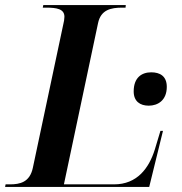

<svg xmlns="http://www.w3.org/2000/svg" viewBox="-44 -734 714 754"><path d="M-24 0H542L596 -220H586L564 -147C541 -73 494 -10 404 -10H207L341 -643C352 -696 392 -704 436 -704H449L450 -714H126L124 -704H137C179 -704 209 -699 209 -668C209 -660 207 -647 204 -636L85 -75C73 -18 34 -10 -5 -10H-22ZM540 -319C576 -319 611 -340 611 -393C611 -436 583 -450 550 -450C512 -450 481 -429 481 -375C481 -336 506 -319 540 -319Z"/></svg>

Font: Noto Serif Display SemiBold
Style: Italic
Weight: 600
Italic angle: -12°
Designer: Monotype Design Team
Foundry: Monotype Imaging Inc.
Version: Version 2.009